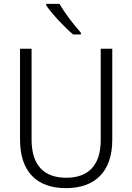

<svg xmlns="http://www.w3.org/2000/svg" viewBox="-20 -967 687 997"><path d="M289 -947H220V-939C249 -896 314 -826 360 -788H400V-797C364 -837 315 -901 289 -947ZM563 -241V-714H503V-239C503 -109 439 -44 324 -44C208 -44 144 -109 144 -242V-714H84V-242C84 -79 168 10 322 10C475 10 563 -77 563 -241Z"/></svg>

Font: Noto Sans Bengali SemiCondensed Light
Style: Regular
Weight: 300
Width: 4
Designer: Joana Ranito - Universal Thirst; Jelle Bosma - Monotype Design Team
Foundry: Universal Thirst ehf.
Version: Version 3.000